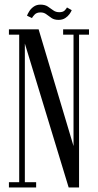

<svg xmlns="http://www.w3.org/2000/svg" viewBox="-20 -830 432 850"><path d="M19.5 0V-23.5H65V-676.5H19.5V-700H151L309.5 -170H305.5V-676.5H259.5V-700H374V-676.5H330V0H284L85.5 -652H90V-23.5H140V0ZM239.5 -742Q220.5 -742 208.2 -750.2Q196 -758.5 185.2 -766.8Q174.5 -775 159.5 -775Q142 -775 133 -765.2Q124 -755.5 121.5 -750L99.5 -760.5Q102.5 -769 109.8 -780.5Q117 -792 129.5 -800.8Q142 -809.5 159 -809.5Q179 -809.5 191.8 -801Q204.5 -792.5 215.8 -784.2Q227 -776 242.5 -776Q259 -776 266.5 -783.8Q274 -791.5 276.5 -797L297.5 -785Q295 -778 287.8 -767.8Q280.5 -757.5 268.5 -749.8Q256.5 -742 239.5 -742Z"/></svg>

Font: Imbue 48pt
Style: Regular
Weight: 400
Designer: Tyler Finck
Foundry: Etcetera Type Company
Version: Version 1.102